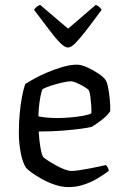

<svg xmlns="http://www.w3.org/2000/svg" viewBox="-20 -764 507 784"><path d="M260 0Q233 0 204.5 -9.5Q176 -19 151 -33Q126 -47 109 -59.5Q92 -72 87 -78Q73 -98 65 -138Q57 -178 57 -222Q57 -263 60.5 -301Q64 -339 70 -370Q76 -401 83 -421Q97 -430 121.5 -443.5Q146 -457 176 -469.5Q206 -482 237 -491Q268 -500 295 -500Q311 -500 335 -489.5Q359 -479 380.5 -464.5Q402 -450 410 -439Q417 -430 421.5 -406.5Q426 -383 428.5 -356Q431 -329 430 -310Q421 -296 406.5 -283.5Q392 -271 377.5 -261Q363 -251 354 -246Q344 -243 312 -238.5Q280 -234 234.5 -230.5Q189 -227 138 -227Q140 -192 145 -162.5Q150 -133 156 -123Q161 -118 175.5 -108.5Q190 -99 208 -89Q226 -79 243 -72.5Q260 -66 272 -66Q284 -66 304 -69Q324 -72 345.5 -76Q367 -80 385 -84Q403 -88 412 -90Q416 -87 420 -80Q424 -73 424 -66Q403 -50 376.5 -34.5Q350 -19 320.5 -9.5Q291 0 260 0ZM214 -282Q240 -282 267.5 -284.5Q295 -287 318 -291Q341 -295 353 -301Q354 -314 352.5 -333.5Q351 -353 349 -370Q347 -387 343 -395Q341 -399 326.5 -408Q312 -417 295.5 -424.5Q279 -432 268 -432Q257 -432 233 -426.5Q209 -421 186 -413.5Q163 -406 153 -399Q148 -386 144.5 -366.5Q141 -347 139 -326.5Q137 -306 137 -289Q149 -286 170.5 -284Q192 -282 214 -282ZM257 -570Q245 -570 227 -587.5Q209 -605 183 -639.5Q157 -674 119 -724Q122 -729 128.5 -735Q135 -741 144 -744L258 -647L371 -744Q380 -741 386 -735Q392 -729 395 -724Q357 -672 330.5 -638Q304 -604 287 -587Q270 -570 257 -570Z"/></svg>

Font: Texturina Medium 12pt Light
Style: Regular
Weight: 300
Version: Version 1.002